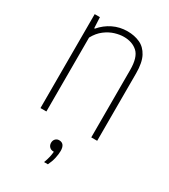

<svg xmlns="http://www.w3.org/2000/svg" viewBox="-189 -640 843 956"><g transform="rotate(30 232.5 -162.0)"><path d="M72 0V-540H102L105 -478H109Q137 -511 175 -529.5Q213 -548 257 -548Q297 -548 329 -533.5Q361 -519 379.5 -484Q398 -449 398 -388V0H364V-387Q364 -460 334 -487.5Q304 -515 255 -515Q232 -515 204.5 -506.8Q177 -498.5 150.8 -478.8Q124.5 -459 106 -425V0ZM222 224Q230 203 233.8 186.2Q237.5 169.5 238.5 155H235Q221.5 155 212.8 146Q204 137 204 123Q204 109.5 212.2 100.8Q220.5 92 233 92Q266 92 266 135Q266 153 260.8 176.8Q255.5 200.5 244 224Z"/></g></svg>

Font: Encode Sans Cnd Th
Style: Regular
Weight: 100
Width: 3
Designer: Multiple Designers
Foundry: Impallari Type
Version: Version 3.002; ttfautohint (v1.8.3) -l 8 -r 50 -G 200 -x 14 